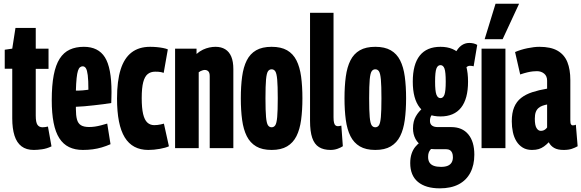

<svg xmlns="http://www.w3.org/2000/svg" viewBox="-20 -810 3180 1050"><path d="M164.8 10Q123.6 10 97.6 -9.9Q71.6 -29.7 59.3 -68.3Q47 -106.8 47 -162.6V-434H5.9V-538L47 -544L64.6 -657.3H175.5V-544H245.4V-433.3H175.5V-178Q175.5 -140.7 184.9 -127.4Q194.3 -114 212.4 -114Q218.9 -114 226.8 -115Q234.7 -116 242.2 -117.9L261.6 -9.6Q236 2.8 210 6.4Q183.9 10 164.8 10Z M433 10Q390 10 357.8 -5.6Q325.6 -21.2 304.5 -54Q283.4 -86.8 273.2 -138.7Q263 -190.6 263 -262.2Q263 -343.2 273.8 -399.2Q284.6 -455.2 306.5 -489.3Q328.4 -523.4 361.5 -538.7Q394.6 -554 438.6 -554Q517.4 -554 553.6 -496.8Q589.8 -439.6 589.8 -306.8Q589.8 -298.2 589.3 -278.3Q588.8 -258.4 588.4 -246.6Q571.2 -243.6 546.5 -240.4Q521.8 -237.2 494.5 -234.2Q467.2 -231.2 441 -228.8Q414.8 -226.4 395 -226Q395 -222.8 395 -219.9Q395 -217 395 -213.8Q395 -178.8 400.9 -156.9Q406.8 -135 422.6 -125.2Q438.4 -115.4 467.6 -115.4Q483.2 -115.4 499.5 -117.8Q515.8 -120.2 532.7 -124.7Q549.6 -129.2 566.4 -134.2L584.4 -21.4Q560.2 -10.8 536.3 -3.8Q512.4 3.2 487.1 6.6Q461.8 10 433 10ZM395 -314.4Q403.4 -314.4 413.2 -314.7Q423 -315 432.5 -315.8Q442 -316.6 450.1 -317.7Q458.2 -318.8 463.4 -319.4Q463.4 -371.2 459.9 -398.9Q456.4 -426.6 449.6 -437Q442.8 -447.4 432 -447.4Q424.4 -447.4 417.6 -442.1Q410.8 -436.8 406.3 -422.9Q401.8 -409 399 -382.6Q396.2 -356.2 395 -314.4Z M620 -270.8Q620 -367.2 639.7 -429.8Q659.4 -492.4 699.6 -523.2Q739.8 -554 800.8 -554Q819.4 -554 837.6 -552.3Q855.8 -550.6 871.7 -547.5Q887.6 -544.4 897.8 -540L875.2 -411.6Q868.6 -414 861.2 -415.5Q853.8 -417 845.9 -417.5Q838 -418 828.6 -418Q804 -418 787.7 -404.8Q771.4 -391.6 763.2 -360.5Q755 -329.4 755 -273.6Q755 -219 762.7 -186.5Q770.4 -154 785.8 -139.8Q801.2 -125.6 823.6 -125.6Q832 -125.6 840.8 -126.6Q849.6 -127.6 858.6 -129.5Q867.6 -131.4 876.4 -133.8L903.8 -10Q886.8 -1.8 854 4.1Q821.2 10 791 10Q704.2 10 662.1 -58.8Q620 -127.6 620 -270.8Z M937.5 0V-544H1054.8V-514.9Q1072.5 -530.3 1090.1 -538.5Q1107.6 -546.6 1124.9 -550.3Q1142.2 -554 1158.7 -554Q1189.9 -554 1211.8 -540.5Q1233.7 -526.9 1244.9 -500.1Q1256.1 -473.3 1256.1 -432V0H1126.9V-393.5Q1126.9 -412.3 1119.3 -419.9Q1111.6 -427.5 1099.9 -427.5Q1094.8 -427.5 1088.8 -425.7Q1082.8 -424 1077.2 -421.3Q1071.5 -418.6 1066.7 -414.8V0Z M1297 -272.4Q1297 -338.6 1304.1 -391Q1311.2 -443.4 1329.5 -479.7Q1347.8 -516 1380.8 -535Q1413.8 -554 1465.4 -554Q1517 -554 1550 -535Q1583 -516 1601.3 -479.7Q1619.6 -443.4 1626.7 -391Q1633.8 -338.6 1633.8 -272.4Q1633.8 -206.8 1626.7 -154.4Q1619.6 -102 1601.3 -65.5Q1583 -29 1550 -9.5Q1517 10 1465.4 10Q1413.8 10 1380.8 -9.5Q1347.8 -29 1329.5 -65.5Q1311.2 -102 1304.1 -154.4Q1297 -206.8 1297 -272.4ZM1431.8 -272.4Q1431.8 -204 1434.9 -170Q1438 -136 1445.4 -125Q1452.8 -114 1465.4 -114Q1478 -114 1485.4 -125Q1492.8 -136 1495.9 -170Q1499 -204 1499 -272.4Q1499 -341.8 1495.9 -375.4Q1492.8 -409 1485.4 -420Q1478 -431 1465.4 -431Q1452.8 -431 1445.4 -420Q1438 -409 1434.9 -375.4Q1431.8 -341.8 1431.8 -272.4Z M1804 -740V-168.3Q1804 -148.5 1807 -138Q1809.9 -127.4 1815.3 -123.7Q1820.7 -119.9 1827.5 -119.9Q1831.1 -119.9 1835.9 -120.6Q1840.6 -121.2 1846.7 -123.1L1854.9 -10.3Q1843.8 -2.8 1825.9 3.6Q1807.9 10 1787.6 10Q1749.3 10 1724.4 -5.6Q1699.4 -21.1 1687.4 -56.3Q1675.5 -91.5 1675.5 -149.4V-740Z M1864 -272.4Q1864 -338.6 1871.1 -391Q1878.2 -443.4 1896.5 -479.7Q1914.8 -516 1947.8 -535Q1980.8 -554 2032.4 -554Q2084 -554 2117 -535Q2150 -516 2168.3 -479.7Q2186.6 -443.4 2193.7 -391Q2200.8 -338.6 2200.8 -272.4Q2200.8 -206.8 2193.7 -154.4Q2186.6 -102 2168.3 -65.5Q2150 -29 2117 -9.5Q2084 10 2032.4 10Q1980.8 10 1947.8 -9.5Q1914.8 -29 1896.5 -65.5Q1878.2 -102 1871.1 -154.4Q1864 -206.8 1864 -272.4ZM1998.8 -272.4Q1998.8 -204 2001.9 -170Q2005 -136 2012.4 -125Q2019.8 -114 2032.4 -114Q2045 -114 2052.4 -125Q2059.8 -136 2062.9 -170Q2066 -204 2066 -272.4Q2066 -341.8 2062.9 -375.4Q2059.8 -409 2052.4 -420Q2045 -431 2032.4 -431Q2019.8 -431 2012.4 -420Q2005 -409 2001.9 -375.4Q1998.8 -341.8 1998.8 -272.4Z M2385.2 220Q2308 220 2265.7 184.9Q2223.4 149.8 2223.4 81.8Q2223.4 53.4 2230.7 31.3Q2238 9.2 2250.9 -6.8Q2263.8 -22.8 2280.2 -33.8L2349.8 -5.4Q2340.4 0.8 2333.8 8.6Q2327.2 16.4 2324.2 25.8Q2321.2 35.2 2321.2 48.2Q2321.2 66.8 2328.9 78.9Q2336.6 91 2352.4 96.8Q2368.2 102.6 2391.8 102.6Q2414.4 102.6 2428.7 96.5Q2443 90.4 2449.9 78.5Q2456.8 66.6 2456.8 50Q2456.8 35.6 2452.7 25.8Q2448.6 16 2440 10.9Q2431.4 5.8 2417.8 5.8H2356Q2319 5.8 2292.5 -9.3Q2266 -24.4 2252.3 -50.1Q2238.6 -75.8 2238.6 -107.8Q2238.6 -146.8 2254.2 -173.9Q2269.8 -201 2293.2 -219.8L2359.4 -197.4Q2344 -186.4 2337.7 -175.9Q2331.4 -165.4 2331.4 -148.6Q2331.4 -131.8 2342.5 -123.4Q2353.6 -115 2373.8 -115H2447.8Q2508 -115 2541 -75.3Q2574 -35.6 2574 36Q2574 92.6 2552.3 134.2Q2530.6 175.8 2488.6 197.9Q2446.6 220 2385.2 220ZM2388.8 -173.2Q2314 -173.2 2275.7 -221.3Q2237.4 -269.4 2237.4 -363.6Q2237.4 -458.4 2275.7 -506.2Q2314 -554 2388.8 -554Q2463.4 -554 2501.5 -506.2Q2539.6 -458.4 2539.6 -363.6Q2539.6 -269.4 2501.5 -221.3Q2463.4 -173.2 2388.8 -173.2ZM2388.8 -273.4Q2404 -273.4 2410.8 -292.8Q2417.6 -312.2 2417.6 -363.6Q2417.6 -416 2410.8 -434.9Q2404 -453.8 2388.8 -453.8Q2373.6 -453.8 2366.5 -434.9Q2359.4 -416 2359.4 -363.6Q2359.4 -312.2 2366.5 -292.8Q2373.6 -273.4 2388.8 -273.4ZM2515 -418.8 2468.6 -517.2Q2483.6 -547 2503 -561.1Q2522.4 -575.2 2546.4 -575.2Q2558.8 -575.2 2570.1 -572.4Q2581.4 -569.6 2589.8 -564.4L2570.2 -447.4Q2565.4 -448.8 2560.9 -449.5Q2556.4 -450.2 2549.6 -450.2Q2539.6 -450.2 2530.7 -442.3Q2521.8 -434.4 2515 -418.8Z M2613.5 0V-544H2744.1V0ZM2630.4 -595.6 2690 -789.6H2818.8L2728.8 -595.6Z M2778.8 -146.6Q2778.8 -192.4 2791.7 -223.5Q2804.6 -254.6 2829.7 -274.3Q2854.8 -294 2890.7 -305.8Q2926.6 -317.6 2972 -325.2V-368.8Q2972 -394.2 2955.7 -407.5Q2939.4 -420.8 2916.2 -420.8Q2907 -420.8 2894.4 -419.6Q2881.8 -418.4 2864.9 -414.5Q2848 -410.6 2824.8 -402.8L2796.8 -525.4Q2827.2 -538.6 2864.4 -546.3Q2901.6 -554 2929.8 -554Q2992.6 -554 3029.6 -532.4Q3066.6 -510.8 3082.8 -470.4Q3099 -430 3099 -372.4V-151.8Q3099 -135.2 3102.8 -129.8Q3106.6 -124.4 3111.4 -124.4Q3115.6 -124.4 3120.5 -125.2Q3125.4 -126 3129.2 -128.2L3139 -10.2Q3124.6 -2 3106.7 4Q3088.8 10 3062.2 10Q3030 10 3010.7 -1Q2991.4 -12 2981 -32Q2968 -18.6 2954.8 -9.1Q2941.6 0.4 2926.3 5.2Q2911 10 2889 10Q2859.6 10 2838.6 -2.9Q2817.6 -15.8 2804.2 -37.5Q2790.8 -59.2 2784.8 -87.5Q2778.8 -115.8 2778.8 -146.6ZM2904.8 -160.4Q2904.8 -125.2 2914.1 -109.8Q2923.4 -94.4 2937.6 -94.4Q2945 -94.4 2951.4 -96.7Q2957.8 -99 2963.2 -103.5Q2968.6 -108 2972 -113V-238.6Q2958 -235.8 2946 -231.5Q2934 -227.2 2924.4 -218.8Q2914.8 -210.4 2909.8 -196.6Q2904.8 -182.8 2904.8 -160.4Z"/></svg>

Font: Georama ExtraCondensed Thin
Style: Regular
Weight: 100
Width: 2
Designer: Jean-Baptiste Levee
Foundry: Production Type
Version: Version 1.001